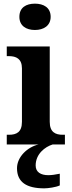

<svg xmlns="http://www.w3.org/2000/svg" viewBox="-20 -790 392 1050"><path d="M171 -626C218 -626 257 -649 257 -698C257 -749 218 -770 171 -770C123 -770 86 -749 86 -698C86 -649 123 -626 171 -626ZM17 0H191C130 14 73 68 73 130C73 206 125 240 222 240C243 240 286 234 307 224V160C283 165 262 168 244 168C204 168 175 152 175 115C175 52 226 13 268 0H335V-53H323C283 -53 252 -67 252 -124V-536H17V-483H29C68 -483 100 -469 100 -416V-124C100 -67 70 -53 29 -53H17Z"/></svg>

Font: Noto Serif Lao
Style: Bold
Weight: 700
Designer: Monotype Design Team
Foundry: Monotype Imaging Inc.
Version: Version 2.003